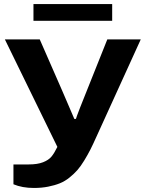

<svg xmlns="http://www.w3.org/2000/svg" viewBox="-20 -720 714 941"><path d="M144 -618.2V-700.2H529.8V-618.2ZM146 201.2Q88.9 201.2 45.9 183.1V85.9H121.1Q163.6 85.9 190.9 75.2Q218.3 64.5 232.2 47.6Q246.1 30.8 261.2 0L3.9 -526.9H174.8L284.2 -276.9Q293 -257.3 314.9 -205.6Q336.9 -153.8 344.2 -137.2H352.1Q353.5 -143.6 373.3 -194.8Q393.1 -246.1 407.2 -279.8L505.9 -526.9H669.9L452.1 -48.8Q435.5 -11.7 422.9 13.2Q410.2 38.1 392.8 66.7Q375.5 95.2 359.1 113.8Q342.8 132.3 320.3 150.4Q297.9 168.5 272.9 178.5Q248 188.5 216.1 194.8Q184.1 201.2 146 201.2Z"/></svg>

Font: Archivo Expanded
Style: Bold
Weight: 700
Width: 7
Designer: Hector Gatti
Foundry: Omnibus-Type
Version: Version 2.001